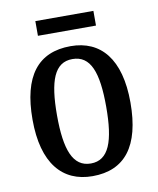

<svg xmlns="http://www.w3.org/2000/svg" viewBox="-79 -739 667 811"><g transform="rotate(-10 254.5 -333.5)"><path d="M128 -614H377V-677H128ZM253 10C391 10 464 -81 464 -269C464 -456 385 -547 256 -547C116 -547 44 -456 44 -269C44 -81 124 10 253 10ZM255 -44C178 -44 149 -121 149 -269C149 -417 177 -492 254 -492C332 -492 360 -417 360 -269C360 -121 332 -44 255 -44Z"/></g></svg>

Font: Noto Serif Sinhala Condensed Medium
Style: Regular
Weight: 500
Width: 3
Designer: Jelle Bosma - Monotype Design Team
Foundry: Monotype Imaging Inc.
Version: Version 2.007